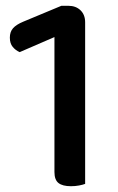

<svg xmlns="http://www.w3.org/2000/svg" viewBox="-20 -635 407 663"><path d="M274 0Q266 3 253 5.5Q240 8 225 8Q196 8 182 -3Q168 -14 168 -41V-507L48 -455Q34 -461 24 -473Q14 -485 14 -505Q14 -525 25 -537.5Q36 -550 60 -560L192 -615H216Q242 -615 258 -599.5Q274 -584 274 -558Z"/></svg>

Font: Baloo Da 2 Medium
Style: Regular
Weight: 500
Designer: Noopur Datye, Sulekha Rajkumar and Ek Type
Foundry: Ek Type
Version: Version 1.640;hotconv 1.0.111;makeotfexe 2.5.65597; ttfautoh